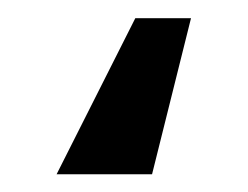

<svg xmlns="http://www.w3.org/2000/svg" viewBox="-20 18 274 212"><path d="M190.9 38.1 147.9 210.4H42.5L129.4 38.1Z"/></svg>

Font: Roboto Condensed Medium
Style: Regular
Weight: 500
Designer: Christian Robertson
Foundry: Google
Version: Version 3.0